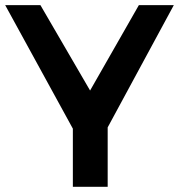

<svg xmlns="http://www.w3.org/2000/svg" viewBox="-21 -720 690 740"><path d="M648.9 -700.2 394 -229V0H259.8V-224.1L-1 -700.2H134.8L326.2 -371.1L514.2 -700.2Z"/></svg>

Font: Montserrat-Arabic Medium
Style: Regular
Weight: 500
Designer: Mohamed Gaber
Foundry: Kief Type Foundry
Version: Version 5.008;PS 005.008;hotconv 1.0.88;makeotf.lib2.5.64775